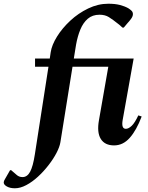

<svg xmlns="http://www.w3.org/2000/svg" viewBox="-144 -770 795 1030"><path d="M-64 240Q-90 240 -107 230.5Q-124 221 -124 209Q-124 201 -118 192L-90 143H-84L-55 168Q-42 180 -23 180Q2 180 17.5 151.5Q33 123 43 58L116 -412H44V-456H123L128 -490Q134 -529 162 -574Q190 -619 233 -659Q276 -699 329 -724.5Q382 -750 437 -750Q473 -750 498.5 -743.5Q524 -737 544 -726Q555 -719 562 -712Q569 -705 569 -694Q569 -682 558.5 -668Q548 -654 541 -647L520 -622H513L495 -638Q460 -666 439.5 -678.5Q419 -691 390 -691Q352 -691 327 -669.5Q302 -648 287 -611.5Q272 -575 264 -530L252 -456H573L514 -126Q506 -79 531 -79Q546 -79 563 -95.5Q580 -112 598 -151L616 -145Q588 -71 552 -30.5Q516 10 468 10Q418 10 396.5 -25Q375 -60 387 -126L437 -412H245L180 -7Q176 18 159 50.5Q142 83 116 116.5Q90 150 59.5 178Q29 206 -3 223Q-35 240 -64 240Z"/></svg>

Font: Spectral
Style: Bold Italic
Weight: 700
Italic angle: -10°
Designer: Jean-Baptiste Levee
Foundry: Production Type
Version: Version 2.001